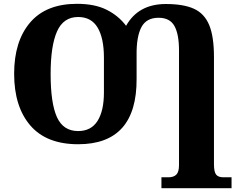

<svg xmlns="http://www.w3.org/2000/svg" viewBox="-20 -745 1264 1005"><path d="M825 183H862Q889 183 903 169Q917 155 917 119V-481Q917 -566 893 -609Q869 -652 810 -652Q746 -652 720 -602.5Q694 -553 695 -458V-333Q697 10 389 10Q223 10 138.5 -88.5Q54 -187 54 -359Q54 -529 137.5 -627Q221 -725 383 -725Q476 -725 538 -694Q600 -663 640 -610Q704 -724 848 -724Q941 -724 995.5 -699Q1050 -674 1075 -614Q1100 -554 1100 -446V115Q1100 154 1111 168.5Q1122 183 1149 183H1192V240H825ZM524 -261V-443Q524 -545 491 -600.5Q458 -656 389 -656Q312 -656 278.5 -580.5Q245 -505 245 -358Q245 -205 278 -132Q311 -59 389 -59Q457 -59 490.5 -112Q524 -165 524 -261Z"/></svg>

Font: Noto Serif ExtraBold
Style: Regular
Weight: 800
Designer: Monotype Design Team
Foundry: Monotype Imaging Inc.
Version: Version 1.001